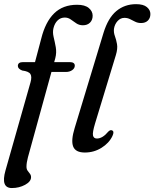

<svg xmlns="http://www.w3.org/2000/svg" viewBox="-32 -742 761 946"><path d="M56 -417Q56 -436 81.5 -436H140.5L171 -551Q191.5 -634 234.8 -676.2Q278 -718.5 348 -718.5Q386.5 -718.5 405.5 -702.5Q424.5 -686.5 424.5 -664.5Q424.5 -643.5 411.5 -630.5Q398.5 -617.5 376.5 -617.5Q358 -617.5 344 -627Q330 -636.5 316.8 -646Q303.5 -655.5 287.5 -655.5Q266.5 -655.5 252 -641.5Q237.5 -627.5 231.5 -603.5Q226.5 -583.5 232.2 -559.8Q238 -536 242.8 -509.5Q247.5 -483 240.5 -455.5L235 -436H311Q336.5 -436 336.5 -418.5Q336.5 -405.5 323.8 -396.5Q311 -387.5 293 -387.5H221.5L105.5 33.5Q98.5 60 98.5 79Q98.5 91.5 104 99Q109.5 106.5 115.2 113.8Q121 121 121 131Q121 152.5 91.8 168.5Q62.5 184.5 26.5 184.5Q-29.5 184.5 -5 98L118.5 -337Q126 -364 117.8 -377.2Q109.5 -390.5 77.5 -394.5Q56 -403 56 -417ZM638.5 -721.5Q674.5 -721.5 691.8 -707Q709 -692.5 709 -673Q709 -653 696.8 -640.8Q684.5 -628.5 663 -628.5Q647 -628.5 634 -635Q621 -641.5 608.5 -647.8Q596 -654 581 -654Q561.5 -654 547.2 -638.2Q533 -622.5 529.5 -600Q527.5 -582 534 -564.5Q540.5 -547 544.5 -524.8Q548.5 -502.5 539 -471L436.5 -134Q423 -89.5 426.2 -74.5Q429.5 -59.5 445.5 -59.5Q473.5 -59.5 502 -94Q511.5 -103 519 -100Q533 -95.5 522 -72Q505.5 -37 468.2 -13.8Q431 9.5 386 9.5Q340 9.5 328.5 -20.2Q317 -50 336 -111.5L478 -580Q500.5 -653.5 541.2 -687.5Q582 -721.5 638.5 -721.5Z"/></svg>

Font: Fraunces 72pt Soft
Style: Italic
Weight: 400
Italic angle: -16°
Version: Version 1.000;[b76b70a41]